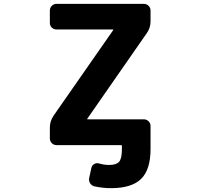

<svg xmlns="http://www.w3.org/2000/svg" viewBox="-20 -775 1040 1002"><path d="M559.6 207Q515.6 207 471.7 197.3Q458 193.4 450.2 181.2Q442.4 168.9 445.3 154.3L457 100.6Q460 87.9 471.7 81.1Q483.4 74.2 497.1 78.1Q524.4 85.9 548.8 85.9Q586.9 85.9 601.6 69.3Q616.2 52.7 616.2 2.9V-13.7Q616.2 -17.6 611.3 -17.6H275.4Q260.7 -17.6 250.5 -27.8Q240.2 -38.1 240.2 -52.7V-109.4Q240.2 -143.6 260.7 -172.9L570.3 -617.2Q573.2 -621.1 568.4 -621.1H275.4Q260.7 -621.1 250.5 -630.9Q240.2 -640.6 240.2 -655.3V-720.7Q240.2 -734.4 250.5 -744.6Q260.7 -754.9 275.4 -754.9H730.5Q745.1 -754.9 755.4 -744.6Q765.6 -734.4 765.6 -720.7V-663.1Q765.6 -628.9 745.1 -600.6L435.5 -155.3Q432.6 -152.3 437.5 -152.3H730.5Q745.1 -152.3 755.4 -142.1Q765.6 -131.8 765.6 -117.2V2.9Q765.6 111.3 715.8 159.2Q666 207 559.6 207Z"/></svg>

Font: Rounded-L Mgen+ 1mn bold
Style: Bold
Weight: 700
Designer: [Source Han Sans]
Ryoko NISHIZUKA  (kana & ideographs); Paul D. Hunt (Latin, Greek & Cyrillic); Wenlong ZHANG  (bopomofo
Version: Version 1.059.20150602